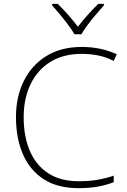

<svg xmlns="http://www.w3.org/2000/svg" viewBox="-20 -968 658 998"><path d="M405 -688Q309 -688 241.5 -646Q174 -604 138.5 -529.5Q103 -455 103 -359Q103 -259 135 -184Q167 -109 230.5 -67.5Q294 -26 389 -26Q445 -26 489.5 -34Q534 -42 571 -55V-21Q536 -7 491 1.5Q446 10 387 10Q280 10 208 -36Q136 -82 99.5 -165.5Q63 -249 63 -360Q63 -464 103.5 -546.5Q144 -629 220.5 -676.5Q297 -724 405 -724Q505 -724 587 -686L571 -651Q531 -672 489 -680Q447 -688 405 -688ZM367 -790Q355 -811 334.5 -838.5Q314 -866 291.5 -893Q269 -920 251 -940V-948H280Q307 -922 335 -890Q363 -858 385 -829Q407 -858 435.5 -890Q464 -922 491 -948H520V-940Q502 -920 479 -893Q456 -866 435.5 -838.5Q415 -811 403 -790Z"/></svg>

Font: Noto Sans Thai ExtraLight
Style: Regular
Weight: 200
Designer: Monotype Design Team
Foundry: Monotype Imaging Inc.
Version: Version 2.001; ttfautohint (v1.8.4.7-5d5b)